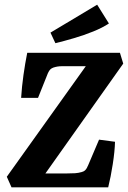

<svg xmlns="http://www.w3.org/2000/svg" viewBox="-20 -798 547 818"><path d="M29 0 9 -45 357 -532 368 -516H275Q259 -516 246.5 -516Q234 -516 225 -514.5Q216 -513 207 -510Q199 -507 194 -502Q189 -497 184 -486L142 -381H70Q73 -429 80 -478.5Q87 -528 96 -573H491L505 -527L160 -40L141 -59H263Q286 -59 300 -60Q314 -61 328 -65Q337 -67 343.5 -73.5Q350 -80 356 -95L402 -203L470 -194Q469 -154 460.5 -99Q452 -44 441 0ZM216 -614 195 -659 394 -778 444 -698Q417 -680 377.5 -664Q338 -648 295.5 -635.5Q253 -623 216 -614Z"/></svg>

Font: Rasa
Style: Bold Italic
Weight: 700
Italic angle: -7.10001°
Designer: Anna Giedrys (Yrsa+Rasa design), David Brezina (Yrsa art-direction, Rasa art-direction, design)
Foundry: Rosetta Type Foundry
Version: Version 2.004